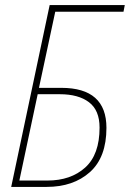

<svg xmlns="http://www.w3.org/2000/svg" viewBox="-20 -734 510 754"><path d="M24 0H163Q268 0 333 -58Q398 -116 398 -232Q398 -389 221 -389H133L197 -688H465L470 -714H175ZM56 -25 128 -364H215Q288 -364 329.5 -332.5Q371 -301 371 -233Q371 -127 314.5 -76Q258 -25 166 -25Z"/></svg>

Font: Noto Sans UI SemiCondensed Thin
Style: Italic
Weight: 250
Width: 4
Italic angle: -12°
Designer: Monotype Design Team
Foundry: Monotype Imaging Inc.
Version: Version 1.901